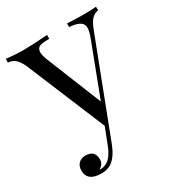

<svg xmlns="http://www.w3.org/2000/svg" viewBox="-173 -622 846 917"><g transform="rotate(-30 250.0 -163.5)"><path d="M93.8 75.2Q146 75.2 146 126Q146 152.3 119.1 167Q121.1 168 125 168Q180.2 168 210 89.8L245.6 -1.5L64 -438Q46.9 -472.7 30 -483.4Q13.2 -494.1 -3.9 -494.1V-515.1Q43 -508.8 90.1 -508.8Q137.2 -508.8 224.1 -515.1V-494.1Q176.3 -494.1 165.3 -484.9Q154.3 -475.6 154.3 -458.5Q154.3 -441.4 167 -410.2L287.6 -111.3L397.9 -400.9Q408.7 -430.2 408.7 -450.2Q408.7 -490.2 334 -495.1V-515.1Q386.7 -512.2 424.6 -512.2Q462.4 -512.2 494.1 -515.1V-495.1Q474.1 -492.7 458.5 -477.1Q442.9 -461.4 429.2 -424.8L231 91.8Q211.9 141.1 185.5 164.6Q160.2 188 120.1 188Q42 188 42 127.9Q42 104 56.2 89.6Q70.3 75.2 93.8 75.2Z"/></g></svg>

Font: PlayfairDisplay-Regular
Style: Regular
Weight: 400
Designer: Claus Eggers Sørensen
Foundry: Claus Eggers Sørensen
Version: Version 1.002;PS 001.002;hotconv 1.0.70;makeotf.lib2.5.58329